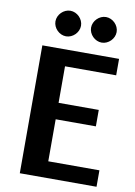

<svg xmlns="http://www.w3.org/2000/svg" viewBox="-98 -972 726 1035"><g transform="rotate(10 265.0 -455.0)"><path d="M505 0V-90H225V-320H445V-410H225V-610H505V-700H85V0ZM202 -910C165 -910 132 -877 132 -840C132 -803 165 -770 202 -770C239 -770 272 -803 272 -840C272 -877 239 -910 202 -910ZM397 -910C360 -910 327 -877 327 -840C327 -803 360 -770 397 -770C434 -770 467 -803 467 -840C467 -877 434 -910 397 -910Z"/></g></svg>

Font: Scada
Style: Bold
Weight: 700
Designer: Jovanny Lemonad
Foundry: Jovanny Lemonad
Version: Version 3.005